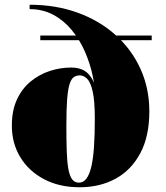

<svg xmlns="http://www.w3.org/2000/svg" viewBox="-20 -780 699 810"><path d="M316 10Q230.5 10 166.2 -23.8Q102 -57.5 66 -116.2Q30 -175 30 -250Q30 -314 51.5 -360.2Q73 -406.5 109.2 -436.2Q145.5 -466 189.8 -480.5Q234 -495 279.5 -495Q328 -495 353.2 -467.8Q378.5 -440.5 387.8 -392Q397 -343.5 397 -280H380Q380 -355 371 -394.2Q362 -433.5 347.5 -447.8Q333 -462 316.5 -462Q302 -462 291.2 -454.5Q280.5 -447 273.5 -425Q266.5 -403 263.2 -361Q260 -319 260 -250Q260 -188.5 261.5 -143.2Q263 -98 268.2 -68.2Q273.5 -38.5 284 -24Q294.5 -9.5 313 -9.5Q331.5 -9.5 344.2 -26Q357 -42.5 365 -75.8Q373 -109 376.5 -160Q380 -211 380 -280L383 -350.5Q383 -402 371.8 -456.8Q360.5 -511.5 338.2 -562.2Q316 -613 282.5 -653.5Q249 -694 204.5 -717.8Q160 -741.5 105 -741.5V-760Q214.5 -760 306.8 -726.8Q399 -693.5 467 -632.8Q535 -572 572.5 -489.8Q610 -407.5 610 -310Q610 -205 572 -133.8Q534 -62.5 467.8 -26.2Q401.5 10 316 10ZM150 -610.5V-630H620V-610.5Z"/></svg>

Font: Bodoni Moda 11pt Black
Style: Regular
Weight: 900
Designer: Owen Earl
Foundry: indestructible type
Version: Version 2.004